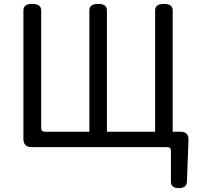

<svg xmlns="http://www.w3.org/2000/svg" viewBox="-20 -754 1016 984"><path d="M142 0Q100 0 100 -42V-701Q100 -734 145 -734Q191 -734 191 -701V-98Q191 -79 210 -79H438V-701Q438 -734 483 -734Q528 -734 528 -701V-79H775V-701Q775 -734 820 -734Q865 -734 865 -701V-79H905Q947 -79 946 -37L938 177Q937 210 896 210Q856 210 856 177V19Q856 0 837 0Z"/></svg>

Font: Swei Gothic CJK TC Regular
Style: Regular
Weight: 400
Version: Version 2.129